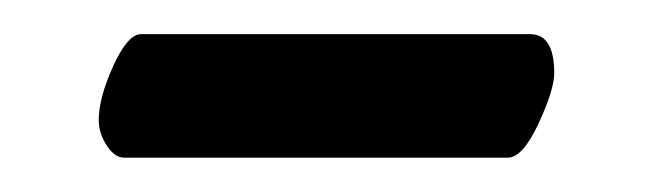

<svg xmlns="http://www.w3.org/2000/svg" viewBox="-20 -314 384 113"><path d="M278.8 -221.2H53.2Q47.4 -221.2 42.7 -228.5Q38.1 -235.8 38.1 -243.2Q38.1 -256.3 46.6 -275.1Q55.2 -293.9 63 -293.9H292Q306.2 -293.9 306.2 -271Q306.2 -261.2 296.9 -241.2Q287.6 -221.2 278.8 -221.2Z"/></svg>

Font: Linux Biolinum
Style: Bold
Weight: 700
Designer: Philipp H. Poll
Foundry: Philipp H. Poll
Version: Version 1.3.2 ; ttfautohint (v0.9)